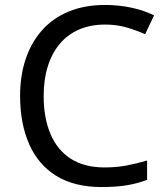

<svg xmlns="http://www.w3.org/2000/svg" viewBox="-20 -744 672 774"><path d="M403 -645Q346 -645 300 -625.5Q254 -606 222 -568.5Q190 -531 173 -477.5Q156 -424 156 -357Q156 -269 183.5 -204Q211 -139 265.5 -104Q320 -69 402 -69Q449 -69 491 -77Q533 -85 573 -97V-19Q533 -4 490.5 3Q448 10 389 10Q280 10 207 -35Q134 -80 97.5 -163Q61 -246 61 -358Q61 -439 83.5 -506Q106 -573 149.5 -622Q193 -671 257 -697.5Q321 -724 404 -724Q459 -724 510 -713Q561 -702 601 -682L565 -606Q532 -621 491.5 -633Q451 -645 403 -645Z"/></svg>

Font: Noto Sans Khmer
Style: Regular
Weight: 400
Designer: Danh Hong and the Monotype Design Team
Foundry: Monotype Imaging Inc.
Version: Version 2.003